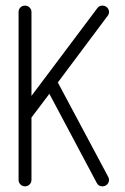

<svg xmlns="http://www.w3.org/2000/svg" viewBox="-20 -656 440 676"><path d="M45.4 -22.9V-613.8Q45.4 -623.5 52 -629.9Q58.6 -636.2 68.1 -636.2Q77.6 -636.2 84.2 -629.6Q90.8 -623 90.8 -613.8V-318.4L322.8 -627.4Q329.6 -636.7 340.8 -636.2Q350.6 -636.2 357.2 -629.6Q363.8 -623 363.8 -613.8Q363.8 -606 358.9 -600.1L183.6 -365.7L360.8 -33.7Q363.8 -29.3 363.8 -22.9Q363.8 -13.2 357.2 -6.6Q350.6 0 340.8 0Q326.7 0 320.8 -11.7L153.8 -325.7L90.8 -242.2V-22.9Q90.8 -13.2 84.2 -6.6Q77.6 0 68.1 0Q58.6 0 52 -6.6Q45.4 -13.2 45.4 -22.9Z"/></svg>

Font: OpenGost Type A TT
Style: Regular
Weight: 400
Version: Version 0.3